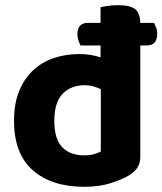

<svg xmlns="http://www.w3.org/2000/svg" viewBox="-20 -704 625 739"><path d="M520 -101Q520 -77 510 -60.5Q500 -44 478 -30Q450 -13 406 1Q362 15 305 15Q179 15 106.5 -48.5Q34 -112 34 -239Q34 -305 53.5 -353Q73 -401 107 -433Q141 -465 187 -480.5Q233 -496 286 -496Q309 -496 329.5 -492.5Q350 -489 367 -483V-529H290Q286 -537 282 -548Q278 -559 278 -572Q278 -595 288.5 -605.5Q299 -616 317 -616H367V-676Q378 -679 396 -681.5Q414 -684 436 -684Q480 -684 499.5 -669.5Q519 -655 520 -616H573Q576 -610 580.5 -599Q585 -588 585 -574Q585 -529 545 -529H520ZM368 -361Q355 -367 339.5 -371.5Q324 -376 307 -376Q253 -376 221 -343Q189 -310 189 -238Q189 -169 219.5 -137.5Q250 -106 304 -106Q325 -106 341.5 -110.5Q358 -115 368 -121Z"/></svg>

Font: Baloo Paaji 2
Style: Bold
Weight: 700
Designer: Shuchita Grover, Noopur Datye and Ek Type
Foundry: Ek Type
Version: Version 1.640;hotconv 1.0.111;makeotfexe 2.5.65597; ttfautoh